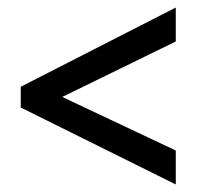

<svg xmlns="http://www.w3.org/2000/svg" viewBox="-20 -612 522 509"><path d="M446 -123V-213L145 -355L446 -502V-592L35 -382V-327Z"/></svg>

Font: Noto Sans Myanmar UI Condensed Medium
Style: Regular
Weight: 500
Width: 3
Designer: Monotype Design Team
Foundry: Monotype Imaging Inc.
Version: Version 2.103